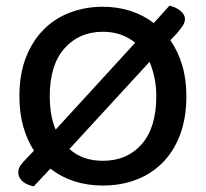

<svg xmlns="http://www.w3.org/2000/svg" viewBox="-20 -646 733 683"><path d="M643 -304Q643 -226 620.5 -166.5Q598 -107 558 -67Q518 -27 464 -6.5Q410 14 346 14Q237 14 159 -46L100 17Q72 11 58.5 -2.5Q45 -16 45 -32Q45 -46 52.5 -57Q60 -68 76 -84L101 -110Q76 -148 62.5 -196.5Q49 -245 49 -304Q49 -382 72 -441Q95 -500 135 -540.5Q175 -581 229.5 -601.5Q284 -622 346 -622Q397 -622 443 -607.5Q489 -593 527 -564L583 -626Q607 -620 622.5 -607Q638 -594 638 -578Q638 -567 630.5 -555Q623 -543 608 -526L586 -503Q613 -464 628 -414.5Q643 -365 643 -304ZM536 -304Q536 -339 529.5 -369.5Q523 -400 512 -426L227 -116Q273 -74 346 -74Q432 -74 484 -133Q536 -192 536 -304ZM157 -304Q157 -234 178 -185L461 -494Q413 -533 346 -533Q262 -533 209.5 -474Q157 -415 157 -304Z"/></svg>

Font: Baloo Da 2 Medium
Style: Regular
Weight: 500
Designer: Noopur Datye, Sulekha Rajkumar and Ek Type
Foundry: Ek Type
Version: Version 1.640;hotconv 1.0.111;makeotfexe 2.5.65597; ttfautoh